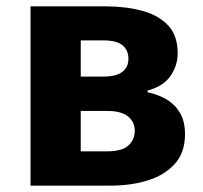

<svg xmlns="http://www.w3.org/2000/svg" viewBox="-20 -584 640 604"><path d="M76 0V-564H313Q376 -564 427.5 -550Q479 -536 509 -504Q539 -472 539 -416Q539 -379 517 -346Q495 -313 444 -299V-294Q480 -286 506 -270Q532 -254 547 -227.5Q562 -201 562 -162Q562 -104 530 -68.5Q498 -33 445 -16.5Q392 0 327 0ZM234 -343H303Q346 -343 365 -358Q384 -373 384 -399Q384 -426 365.5 -441.5Q347 -457 304 -457H234ZM234 -108H318Q364 -108 384 -126.5Q404 -145 404 -173Q404 -200 383 -217.5Q362 -235 316 -235H234Z"/></svg>

Font: Noto Sans KR ExtraBold
Style: Regular
Weight: 800
Designer: Ryoko NISHIZUKA  (kana, bopomofo & ideographs); Paul D. Hunt (Latin, Greek & Cyrillic); Sandoll Communications , Soo-you
Foundry: Adobe
Version: Version 2.004-H2;hotconv 1.0.118;makeotfexe 2.5.65603